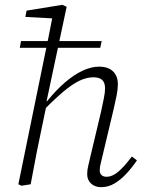

<svg xmlns="http://www.w3.org/2000/svg" viewBox="-20 -763 597 795"><path d="M399 12Q373 12 357 -3Q341 -18 341 -41Q341 -60 345.5 -77Q350 -94 355 -118L399 -303Q405 -332 410 -356Q415 -380 415 -397Q415 -421 403 -432Q391 -443 367 -443Q339 -443 309.5 -429Q280 -415 243.5 -384.5Q207 -354 159 -305L155 -344H175Q213 -391 250 -422.5Q287 -454 322.5 -470.5Q358 -487 390 -487Q428 -487 448 -467.5Q468 -448 468 -414Q468 -393 463 -368.5Q458 -344 451 -313L406 -124Q402 -105 397.5 -88.5Q393 -72 393 -58Q393 -45 400.5 -38Q408 -31 422 -31Q444 -31 468.5 -51Q493 -71 526 -115L547 -99Q526 -68 502.5 -43Q479 -18 453.5 -3Q428 12 399 12ZM69 6 56 0 159 -503Q170 -555 180 -605Q190 -655 200 -707L213 -686L85 -693L90 -719L238 -743L256 -735L172 -340L174 -335L147 -205Q140 -171 133 -137Q126 -103 120 -69Q114 -35 107 0ZM62 -565 67 -593H401L395 -565Z"/></svg>

Font: Source Serif 4 Light
Style: Italic
Weight: 300
Italic angle: -12°
Designer: Frank Grießhammer
Foundry: Adobe Systems Incorporated
Version: Version 4.004;hotconv 1.0.116;makeotfexe 2.5.65601